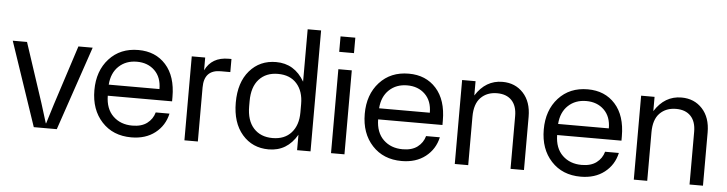

<svg xmlns="http://www.w3.org/2000/svg" viewBox="-45 -924 4313 1139"><g transform="rotate(5 2111.0 -355.0)"><path d="M179 0 10 -500H95L212 -145L248 -29H250L286 -145L401 -500H486L316 0Z M760 10Q651 10 584.5 -62Q518 -134 518 -250Q518 -365 584 -437.5Q650 -510 758 -510Q860 -510 921.5 -441.5Q983 -373 983 -250V-224H600Q601 -146 645.5 -103Q690 -60 760 -60Q815 -60 848 -85Q881 -110 892 -150H974Q958 -78 901.5 -34Q845 10 760 10ZM600 -290H902Q902 -360 861 -400Q820 -440 755 -440Q690 -440 647.5 -400Q605 -360 600 -290Z M1076 0V-500H1156V-424Q1195 -505 1295 -505H1312V-427H1255Q1156 -427 1156 -322V0Z M1578 10Q1481 10 1420.5 -60Q1360 -130 1360 -250Q1360 -370 1420.5 -440Q1481 -510 1578 -510Q1688 -510 1747 -408V-720H1827V0H1747V-92Q1688 10 1578 10ZM1441 -235Q1441 -150 1482.5 -104.5Q1524 -59 1595 -59Q1667 -59 1707 -104Q1747 -149 1747 -225V-275Q1747 -351 1707 -396Q1667 -441 1595 -441Q1524 -441 1482.5 -395.5Q1441 -350 1441 -265Z M1949 0V-500H2029V0ZM1945 -603H2033V-695H1945Z M2370 10Q2261 10 2194.5 -62Q2128 -134 2128 -250Q2128 -365 2194 -437.5Q2260 -510 2368 -510Q2470 -510 2531.5 -441.5Q2593 -373 2593 -250V-224H2210Q2211 -146 2255.5 -103Q2300 -60 2370 -60Q2425 -60 2458 -85Q2491 -110 2502 -150H2584Q2568 -78 2511.5 -34Q2455 10 2370 10ZM2210 -290H2512Q2512 -360 2471 -400Q2430 -440 2365 -440Q2300 -440 2257.5 -400Q2215 -360 2210 -290Z M2686 0V-500H2766V-415Q2826 -510 2926 -510Q3002 -510 3050 -458Q3098 -406 3098 -317V0H3018V-314Q3018 -375 2987 -407.5Q2956 -440 2900 -440Q2840 -440 2803 -402.5Q2766 -365 2766 -289V0Z M3436 10Q3327 10 3260.5 -62Q3194 -134 3194 -250Q3194 -365 3260 -437.5Q3326 -510 3434 -510Q3536 -510 3597.5 -441.5Q3659 -373 3659 -250V-224H3276Q3277 -146 3321.5 -103Q3366 -60 3436 -60Q3491 -60 3524 -85Q3557 -110 3568 -150H3650Q3634 -78 3577.5 -34Q3521 10 3436 10ZM3276 -290H3578Q3578 -360 3537 -400Q3496 -440 3431 -440Q3366 -440 3323.5 -400Q3281 -360 3276 -290Z M3752 0V-500H3832V-415Q3892 -510 3992 -510Q4068 -510 4116 -458Q4164 -406 4164 -317V0H4084V-314Q4084 -375 4053 -407.5Q4022 -440 3966 -440Q3906 -440 3869 -402.5Q3832 -365 3832 -289V0Z"/></g></svg>

Font: TASA Orbiter Display
Style: Regular
Weight: 400
Designer: Weizhong Zhang
Version: Version 1.000;Glyphs 3.1.2 (3151)